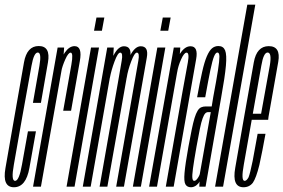

<svg xmlns="http://www.w3.org/2000/svg" viewBox="-41 -805 1222 828"><path d="M19 2.5Q71 2.5 85.8 -80.5Q100.5 -163.5 114 -238.5H79.5Q66 -165.5 53.8 -95.2Q41.5 -25 24 -25Q6 -25 18.8 -95Q31.5 -165 55 -300.5Q84.5 -463.5 94.8 -521Q105 -578.5 122 -578.5Q139 -578.5 129 -521.2Q119 -464 101 -361.5H135.5Q153.5 -465 165.8 -535.8Q178 -606.5 126 -606.5Q75 -606.5 62.5 -536.2Q50 -466 21 -300.5Q-3 -162.5 -17.5 -80Q-32 2.5 19 2.5Z M231.5 -327.5H265.5Q291.5 -476 303.2 -541Q315 -606 280.5 -606Q257.5 -606 238.2 -577.8Q219 -549.5 212.5 -511.5L223.5 -498Q227.5 -519.5 240.5 -548.8Q253.5 -578 263.5 -578Q276 -578 266.8 -526.2Q257.5 -474.5 231.5 -327.5ZM101.5 0H135.5L231.5 -541.5L235.5 -600H207.5Z M246 0H280.5L386 -600H351.5ZM375 -729.5 364.5 -672.5H398.5L409 -729.5Z M316 0H350L447 -551L449.5 -600H421.5ZM388.5 0H422L502.5 -454Q511.5 -507 520.2 -556.2Q529 -605.5 493.5 -605.5Q468.5 -605.5 448.2 -565.2Q428 -525 422.5 -492L433 -470Q439 -502.5 453 -540.2Q467 -578 477.5 -578Q490 -578 483.8 -542.8Q477.5 -507.5 469 -457ZM460 0H493.5L574 -454Q583 -506.5 592 -556Q601 -605.5 566 -605.5Q541 -605.5 520.2 -565.2Q499.5 -525 493.5 -492L505.5 -470Q510.5 -502.5 524.8 -540.2Q539 -578 549 -578Q562 -578 555.5 -542.8Q549 -507.5 540.5 -457Z M532 0H566.5L672 -600H637.5ZM661 -729.5 650.5 -672.5H684.5L695 -729.5Z M602 0H636L733 -550.5L736.5 -600H708.5ZM674 0H708L778.5 -400.5Q794.5 -493.5 804.8 -549.5Q815 -605.5 780.5 -605.5Q756 -605.5 736.2 -574.8Q716.5 -544 710 -507L723 -493Q727 -520 740 -549Q753 -578 763.5 -578Q776.5 -578 769.2 -536.5Q762 -495 745.5 -406.5Z M782.5 2.5Q788.5 2.5 794.2 0.5Q800 -1.5 805 -5.2Q810 -9 813.8 -13.2Q817.5 -17.5 819.5 -22.5L818.5 0H845.5L913 -386Q929 -474 933.2 -521.5Q937.5 -569 929.8 -587.8Q922 -606.5 901 -606.5Q885 -606.5 873.2 -596.5Q861.5 -586.5 851 -562.2Q840.5 -538 830.8 -494.8Q821 -451.5 809 -385.5H844Q857.5 -460.5 866.2 -502.5Q875 -544.5 882 -561.5Q889 -578.5 896.5 -578.5Q905 -578.5 905.2 -561.2Q905.5 -544 899 -502Q892.5 -460 878.5 -386L872 -346H846.5Q835 -346 826.2 -342Q817.5 -338 810.8 -326.8Q804 -315.5 798 -296Q792 -276.5 785.8 -246Q779.5 -215.5 771.5 -172Q758 -97 754.8 -59.5Q751.5 -22 758.8 -9.8Q766 2.5 782.5 2.5ZM796.5 -25Q790.5 -25 788.8 -36Q787 -47 791.2 -78.8Q795.5 -110.5 806.5 -173Q815 -220 821 -249.5Q827 -279 832.8 -294.5Q838.5 -310 844 -315.8Q849.5 -321.5 856.5 -321.5H868L820.5 -54Q819 -48.5 815 -41.8Q811 -35 806.2 -30Q801.5 -25 796.5 -25Z M886.5 0H921L1060 -785H1025.5Z M1009 2.5 1014 -25Q997.5 -25 1010.5 -95.5Q1022.5 -166 1047 -302Q1076 -465 1086 -522Q1095.5 -578.5 1113 -578.5Q1132 -578.5 1122.5 -522Q1112 -467 1085 -314.5H1043.5L1039 -288.5H1115.5Q1116.5 -295.5 1117 -301.5Q1147 -470.5 1159 -538.5Q1170.5 -606 1118 -606Q1066 -606 1053.5 -536Q1041.5 -466 1012 -302Q989 -166.5 973.5 -81.5Q958.5 2.5 1009 2.5ZM1014 -25 1009 2.5Q1034.5 2.5 1049.5 -17Q1063.5 -37 1077.5 -93.5Q1090 -150 1104 -228H1070Q1058.5 -165 1048.5 -110.5Q1037.5 -57 1031 -40.5Q1022.5 -25 1014 -25Z"/></svg>

Font: Anybody UltraCondensed ExtraLight
Style: Italic
Weight: 250
Width: 1
Italic angle: -10°
Version: Version 1.113;gftools[0.9.25]